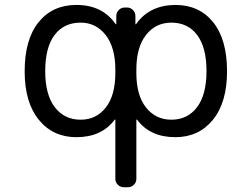

<svg xmlns="http://www.w3.org/2000/svg" viewBox="-20 -578 1040 794"><path d="M313.5 -83Q377.9 -83 417.5 -133.3Q457 -183.6 457 -276.4V-290Q457 -381.8 417 -433.1Q377 -484.4 313.5 -484.4Q244.1 -484.4 205.6 -433.1Q167 -381.8 167 -284.2Q167 -186.5 206.5 -134.8Q246.1 -83 313.5 -83ZM688.5 -484.4Q624 -484.4 584 -433.6Q543.9 -382.8 543.9 -290V-276.4Q543.9 -183.6 584 -133.3Q624 -83 688.5 -83Q755.9 -83 794.9 -134.8Q834 -186.5 834 -284.2Q834 -381.8 795.4 -433.1Q756.8 -484.4 688.5 -484.4ZM543.9 162.1Q543.9 175.8 533.7 186Q523.4 196.3 509.8 196.3H492.2Q477.5 196.3 467.3 186Q457 175.8 457 162.1V-82Q457 -84 456.1 -84Q455.1 -84 454.1 -83Q400.4 -10.7 295.9 -10.7Q199.2 -10.7 140.6 -82.5Q82 -154.3 82 -283.2Q82 -415 139.6 -486.3Q197.3 -557.6 295.9 -557.6Q403.3 -557.6 458 -478.5Q459 -477.5 460 -477.5Q460.9 -477.5 460.9 -478.5V-511.7Q460.9 -526.4 471.2 -536.6Q481.4 -546.9 496.1 -546.9H505.9Q519.5 -546.9 529.8 -536.6Q540 -526.4 540 -511.7V-478.5Q540 -477.5 541 -477.5Q542 -477.5 543 -478.5Q597.7 -556.6 705.1 -557.6Q803.7 -557.6 861.3 -486.3Q918.9 -415 918.9 -283.2Q918.9 -154.3 860.4 -82.5Q801.8 -10.7 705.1 -10.7Q600.6 -10.7 546.9 -83Q545.9 -84 544.9 -84Q543.9 -84 543.9 -82Z"/></svg>

Font: Rounded-L Mgen+ 2m regular
Style: Regular
Weight: 400
Designer: [Source Han Sans]
Ryoko NISHIZUKA  (kana & ideographs); Paul D. Hunt (Latin, Greek & Cyrillic); Wenlong ZHANG  (bopomofo
Version: Version 1.059.20150602